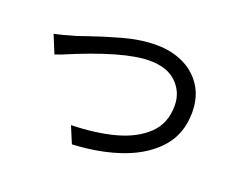

<svg xmlns="http://www.w3.org/2000/svg" viewBox="-102 -824 1205 981"><g transform="rotate(20 500.0 -333.5)"><path d="M364 -21 326 -112Q460 -115 563 -143Q666 -171 728 -230Q790 -289 790 -386Q790 -459 739 -509Q688 -559 592 -559Q451 -559 159 -435L123 -422L83 -520Q132 -530 176 -544L195 -549L248 -567Q319 -592 415 -619Q511 -646 598 -646Q679 -646 744 -615.5Q809 -585 847.5 -526Q886 -467 886 -384Q886 -269 818.5 -191.5Q751 -114 634.5 -71.5Q518 -29 364 -21Z"/></g></svg>

Font: LXGW 975 Gothic SC
Style: Regular
Weight: 400
Version: Version 2.01;February 25, 2021